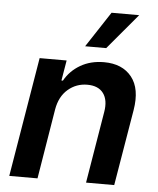

<svg xmlns="http://www.w3.org/2000/svg" viewBox="-54 -826 719 873"><g transform="rotate(5 305.0 -389.5)"><path d="M202.4 -319.6 149.9 0H21L111.9 -545.5H235.1L219.5 -452.8H226.2Q251.8 -498.6 298.1 -525.6Q344.5 -552.6 405.5 -552.6Q489.3 -552.6 532 -499.1Q574.6 -445.7 558.2 -347.3L500 0H371.4L425.8 -327.4Q435 -381.7 412.1 -412.8Q389.2 -443.9 338.8 -443.9Q288.4 -443.9 250.5 -411.4Q212.7 -378.9 202.4 -319.6ZM313.2 -617.2 419.7 -779.5H545.8L409.4 -617.2Z"/></g></svg>

Font: Inter UI Semi Bold
Style: Italic
Weight: 600
Italic angle: -9.39999°
Designer: Rasmus Andersson
Foundry: rsms
Version: 3.2;8d6f07862